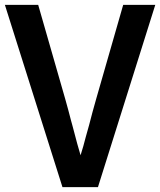

<svg xmlns="http://www.w3.org/2000/svg" viewBox="-31 -760 654 784"><path d="M235 -357 125 -740H-11L224 4H369L603 -740H472L362 -357C351 -319 342 -285 333 -250L319 -200C313 -176 306 -151 298 -126C288 -158 280 -190 272 -220C269 -230 267 -240 264 -250C262 -256 261 -262 259 -268C252 -296 244 -325 235 -357Z"/></svg>

Font: Bithumb Trading Sans Semibold
Style: Regular
Weight: 600
Designer: HamHyungwon
Foundry: Bithumb
Version: Version 1.100;Glyphs 3.1.2 (3151)